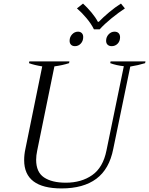

<svg xmlns="http://www.w3.org/2000/svg" viewBox="-20 -1043 833 1073"><path d="M410 -996 444 -1023Q468 -1001 491 -973.5Q514 -946 527 -921H532Q557 -947 590.5 -975Q624 -1003 656 -1023L678 -996Q643 -973 603.5 -941Q564 -909 537 -879H505Q490 -910 463 -942Q436 -974 410 -996ZM369 -815Q369 -836 383 -851Q397 -866 416 -866Q429 -866 437 -858Q445 -850 445 -836Q445 -814 431.5 -799.5Q418 -785 399 -785Q385 -785 377 -793Q369 -801 369 -815ZM573 -815Q573 -836 587 -851Q601 -866 620 -866Q635 -866 643 -857.5Q651 -849 651 -835Q651 -813 637.5 -799Q624 -785 604 -785Q590 -785 581.5 -793Q573 -801 573 -815ZM115 -148Q115 -179 122 -211L216 -672Q172 -679 142 -690L144 -700H368L366 -690Q329 -678 284 -672L188 -202Q182 -174 182 -150Q182 -81 226 -51.5Q270 -22 348 -22Q435 -22 495.5 -64.5Q556 -107 575 -202L672 -673Q632 -677 596 -690L598 -700H793L791 -690Q752 -678 708 -671L613 -211Q591 -98 518.5 -44Q446 10 324 10Q115 10 115 -148Z"/></svg>

Font: Trirong Light
Style: Italic
Weight: 300
Italic angle: -12°
Designer: Katatrad Team
Foundry: CadsonDemak
Version: Version 1.001